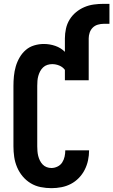

<svg xmlns="http://www.w3.org/2000/svg" viewBox="-20 -972 590 1000"><path d="M248 8Q220 8 192 2.5Q164 -3 140 -17.5Q116 -32 98 -53.5Q80 -75 69 -101Q58 -127 54 -154.5Q50 -182 50 -210V-525Q50 -550 52.5 -575.5Q55 -601 62 -625.5Q69 -650 82 -672.5Q95 -695 114 -711.5Q133 -728 158 -735.5Q183 -743 208 -743Q239 -743 268 -733Q297 -723 318 -702V-772Q318 -797 323.5 -822.5Q329 -848 342.5 -870Q356 -892 376 -908.5Q396 -925 419.5 -935Q443 -945 468.5 -948.5Q494 -952 520 -952H550V-848H520Q505 -848 489.5 -843.5Q474 -839 463 -828Q452 -817 447 -802Q442 -787 442 -772V-554H318V-608Q307 -623 289 -630.5Q271 -638 252 -638Q239 -638 226.5 -634Q214 -630 204.5 -621Q195 -612 189 -600.5Q183 -589 179.5 -576.5Q176 -564 175 -551Q174 -538 174 -525V-210Q174 -198 175 -185Q176 -172 179 -160Q182 -148 187.5 -136.5Q193 -125 202 -115.5Q211 -106 223 -101.5Q235 -97 248 -97Q264 -97 279.5 -104.5Q295 -112 304 -126Q313 -140 316.5 -156.5Q320 -173 320 -189H444Q444 -163 438.5 -137Q433 -111 421 -87.5Q409 -64 390.5 -45Q372 -26 349 -14Q326 -2 300 3Q274 8 248 8Z"/></svg>

Font: Iosevka SS04 Extrabold
Style: Regular
Weight: 800
Monospace: yes
Designer: Belleve Invis
Foundry: Belleve Invis
Version: Version 19.0.0; ttfautohint (v1.8.4)